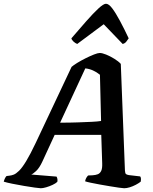

<svg xmlns="http://www.w3.org/2000/svg" viewBox="-59 -1002 814 1022"><path d="M158 0Q151 0 126 -3.5Q101 -7 68.5 -12.5Q36 -18 6.5 -24Q-23 -30 -39 -35Q-37 -44 -32.5 -53Q-28 -62 -24 -65L-8 -67Q2 -68 14 -72.5Q26 -77 42.5 -93Q59 -109 80.5 -144.5Q102 -180 131 -241L322 -646Q332 -655 352.5 -667.5Q373 -680 397 -692Q421 -704 441.5 -712Q462 -720 472 -720Q485 -720 506 -711.5Q527 -703 549 -689.5Q571 -676 584 -662L606 -95Q607 -80 611 -76Q615 -72 627 -70L687 -63Q690 -60 691 -53Q692 -46 690 -35Q680 -27 664 -18.5Q648 -10 631.5 -5Q615 0 602 0Q595 0 574.5 -3Q554 -6 526.5 -10.5Q499 -15 471.5 -20Q444 -25 423 -29.5Q402 -34 394 -37Q396 -48 400.5 -55.5Q405 -63 410 -68L434 -69Q450 -70 461.5 -74.5Q473 -79 479.5 -92Q486 -105 485 -133L480 -284H232L167 -143Q151 -108 133 -91.5Q115 -75 107 -73L242 -62Q245 -57 246.5 -49.5Q248 -42 246 -34Q238 -26 221 -18Q204 -10 186.5 -5Q169 0 158 0ZM261 -349Q312 -349 354.5 -350.5Q397 -352 428.5 -353.5Q460 -355 479 -358L473 -604Q456 -618 436 -627Q416 -636 395 -638ZM352 -768Q342 -772 332.5 -780.5Q323 -789 321 -798Q364 -848 400.5 -889.5Q437 -931 464.5 -956.5Q492 -982 505 -982Q520 -982 538.5 -957.5Q557 -933 579.5 -891Q602 -849 626 -798Q620 -789 613 -780Q606 -771 594 -768L493 -873Z"/></svg>

Font: Texturina 12pt
Style: Bold Italic
Weight: 700
Italic angle: -11°
Designer: Guillermo Torres Carreño
Foundry: Omnibus-Type
Version: Version 1.002